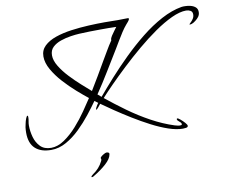

<svg xmlns="http://www.w3.org/2000/svg" viewBox="-91 -708 1318 1111"><g transform="rotate(-10 568.0 -152.5)"><path d="M929 103Q892 103 845 87Q798 71 747 44.5Q696 18 646.5 -12.5Q597 -43 554 -72Q511 -101 482 -122Q479 -118 468.5 -105Q458 -92 454 -92Q454 -92 453.5 -92.5Q453 -93 453 -94Q453 -99 460.5 -112Q468 -125 472 -129L452 -144Q429 -111 397 -70.5Q365 -30 327 7Q289 44 246 68Q203 92 158 92Q97 92 64 61.5Q31 31 31 -31Q31 -39 31.5 -47Q32 -55 33 -63Q34 -67 37 -82.5Q40 -98 45.5 -112.5Q51 -127 56 -127Q58 -127 58.5 -123Q59 -119 59 -118Q59 -106 56.5 -94Q54 -82 54 -69Q54 -36 63.5 -1.5Q73 33 96 56.5Q119 80 159 80Q198 80 237.5 53Q277 26 312.5 -14Q348 -54 376.5 -95.5Q405 -137 424 -166Q396 -188 359 -220.5Q322 -253 287 -291.5Q252 -330 229 -370.5Q206 -411 206 -448Q206 -485 231.5 -509.5Q257 -534 299 -548.5Q341 -563 392 -570Q443 -577 494.5 -579.5Q546 -582 589 -582Q612 -582 631.5 -581.5Q651 -581 665 -581Q680 -581 695 -581.5Q710 -582 725 -582Q731 -582 731 -578Q731 -571 722.5 -561.5Q714 -552 710 -547Q697 -532 681.5 -508.5Q666 -485 652 -461Q638 -437 627 -419Q590 -359 553 -298Q516 -237 476 -178L497 -160Q534 -204 582 -257.5Q630 -311 685.5 -365.5Q741 -420 801 -468Q861 -516 922.5 -549Q984 -582 1042 -592Q1047 -593 1052.5 -593Q1058 -593 1063 -593Q1078 -593 1095 -589Q1112 -585 1124 -575Q1136 -565 1136 -546Q1136 -537 1133 -529Q1130 -520 1119 -509Q1108 -498 1095.5 -490.5Q1083 -483 1073 -483Q1071 -483 1071 -484Q1071 -487 1079 -494Q1087 -501 1094.5 -512.5Q1102 -524 1102 -538Q1102 -554 1090.5 -560.5Q1079 -567 1065 -567Q1028 -567 979.5 -544.5Q931 -522 877 -484.5Q823 -447 768.5 -401Q714 -355 664 -308Q614 -261 573.5 -220Q533 -179 508 -151Q561 -108 623 -63Q685 -18 752 18.5Q819 55 885 76Q892 78 900.5 80Q909 82 916 82Q919 82 923 81Q927 80 927 76Q927 68 915 59Q903 50 903 43Q903 39 907 39Q912 39 924.5 49.5Q937 60 948 72.5Q959 85 959 91Q959 100 946.5 101.5Q934 103 929 103ZM448 -203Q472 -242 495.5 -282Q519 -322 542 -362Q559 -390 575 -418Q591 -446 609 -472V-476Q609 -484 617.5 -497.5Q626 -511 636.5 -524.5Q647 -538 651 -544Q628 -545 605 -545Q582 -545 559 -545Q496 -545 433 -542Q412 -541 382 -536.5Q352 -532 323 -522Q294 -512 275 -494Q256 -476 256 -446Q256 -416 277 -381.5Q298 -347 329.5 -313.5Q361 -280 393.5 -251Q426 -222 448 -203ZM362 288Q359 288 359 286Q359 281 370 273Q410 246 429 207Q435 197 431 190Q429 186 436.5 179.5Q444 173 454 167.5Q464 162 470 162Q475 162 480.5 165Q486 168 484 176Q480 201 448.5 229.5Q417 258 373 284Q368 288 362 288Z"/></g></svg>

Font: Bonheur Royale
Style: Regular
Weight: 400
Designer: Robert E. Leuschke
Foundry: Robert E. Leuschke
Version: Version 1.010; ttfautohint (v1.8.3)